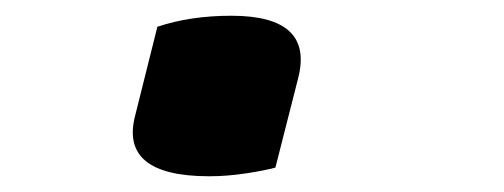

<svg xmlns="http://www.w3.org/2000/svg" viewBox="-20 -214 640 244"><path d="M330 -1Q315 3 291.5 6.5Q268 10 246 10Q131 10 152 -68L180 -180Q222 -194 274 -194Q379 -194 359 -115Z"/></svg>

Font: Recursive Mn Csl St
Style: Bold Italic
Weight: 700
Italic angle: -15°
Monospace: yes
Version: Version 1.079;hotconv 1.0.112;makeotfexe 2.5.65598; ttfautoh